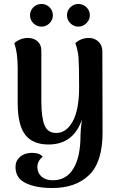

<svg xmlns="http://www.w3.org/2000/svg" viewBox="-20 -719 595 966"><path d="M496 -52Q496 96 428.5 161.5Q361 227 243 227Q162 227 110 202.5Q58 178 58 121Q58 90 81 70Q104 50 141 50Q180 50 195 70Q182 79 175 93Q168 107 168 120Q168 151 189 169.5Q210 188 245 188Q314 188 349.5 129Q385 70 385 -37Q385 -65 392 -117Q349 8 224 8Q146 8 108 -39.5Q70 -87 69 -196V-378Q69 -453 52 -502Q82 -528 120 -528Q150 -528 169 -511Q188 -494 188 -465V-214Q188 -128 204 -89Q220 -50 263 -50Q314 -50 346 -108.5Q378 -167 378 -280Q378 -392 375 -429.5Q372 -467 359 -502Q388 -528 427 -528Q456 -528 475.5 -509.5Q495 -491 495 -460ZM131 -642Q131 -666 148 -682.5Q165 -699 189 -699Q212 -699 229 -682.5Q246 -666 246 -642Q246 -619 229 -602Q212 -585 189 -585Q165 -585 148 -602Q131 -619 131 -642ZM317 -642Q317 -666 334 -682.5Q351 -699 374 -699Q398 -699 415 -682.5Q432 -666 432 -642Q432 -619 414.5 -602Q397 -585 374 -585Q351 -585 334 -602Q317 -619 317 -642Z"/></svg>

Font: Arima Madurai ExtraBold
Style: Regular
Weight: 800
Designer: Joana Correia and Natanael Gama
Foundry: NDISCOVER
Version: Version 1.019